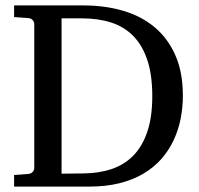

<svg xmlns="http://www.w3.org/2000/svg" viewBox="-20 -691 736 711"><path d="M543.9 -335Q543.9 -413.6 525.6 -468.5Q507.3 -523.4 473.4 -557.9Q439.5 -592.3 391.4 -607.7Q343.3 -623 284.2 -623H208V-47.9L289.1 -48.8Q346.7 -49.3 393.8 -65.2Q440.9 -81.1 474.1 -115.2Q507.3 -149.4 525.6 -203.6Q543.9 -257.8 543.9 -335ZM657.2 -336.9Q657.2 -293 648.9 -251.2Q640.6 -209.5 623 -171.9Q605.5 -134.3 577.9 -102.8Q550.3 -71.3 511.7 -48.3Q473.1 -25.4 423.1 -12.7Q373 0 310.1 0H32.2V-43L85 -46.9Q95.7 -47.9 101.3 -54.7Q106.9 -61.5 106.9 -68.8V-602.1Q106.9 -609.4 101.3 -616.2Q95.7 -623 85 -624L32.2 -627.9V-670.9H290Q368.7 -670.9 436 -651.1Q503.4 -631.3 552.5 -590.3Q601.6 -549.3 629.4 -486.3Q657.2 -423.3 657.2 -336.9Z"/></svg>

Font: Charis SIL CyrE
Style: Regular
Weight: 400
Foundry: SIL International
Version: Version 5.000